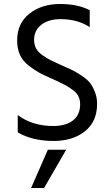

<svg xmlns="http://www.w3.org/2000/svg" viewBox="-20 -700 564 963"><path d="M467 -179Q467 -90 406 -41.5Q345 7 249 7Q143 7 69 -36V-123Q142 -68 247 -68Q310 -68 346 -96Q382 -124 382 -177Q382 -199 373.5 -216.5Q365 -234 345.5 -248.5Q326 -263 308.5 -272.5Q291 -282 261 -296Q255 -299 243 -304Q200 -323 177.5 -335Q155 -347 124.5 -370.5Q94 -394 80 -425Q66 -456 66 -497Q66 -583 127.5 -631.5Q189 -680 282 -680Q369 -680 430 -649V-564Q369 -604 284 -604Q223 -604 187 -575.5Q151 -547 151 -501Q151 -477 160.5 -458Q170 -439 194 -422.5Q218 -406 235 -397.5Q252 -389 288 -373Q322 -358 340 -349.5Q358 -341 386.5 -322.5Q415 -304 429.5 -286.5Q444 -269 455.5 -240.5Q467 -212 467 -179ZM201 243H136L220 51H312Z"/></svg>

Font: Hind Vadodara
Style: Regular
Weight: 400
Designer: Hitesh Malaviya
Foundry: Indian Type Foundry
Version: Version 1.001;PS 1.0;hotconv 1.0.86;makeotf.lib2.5.63406; tt